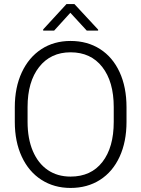

<svg xmlns="http://www.w3.org/2000/svg" viewBox="-20 -917 696 947"><path d="M408 -766 327 -854 247 -766H193V-772L308 -897H347L464 -771V-766ZM328 10Q247 10 184.5 -30Q122 -70 87.5 -144Q53 -218 53 -316V-388Q53 -486 87.5 -560Q122 -634 184 -674.5Q246 -715 328 -715Q411 -715 473.5 -675Q536 -635 570 -561Q604 -487 604 -388V-316Q604 -218 570 -144Q536 -70 473.5 -30Q411 10 328 10ZM328 -659Q230 -659 173 -586.5Q116 -514 116 -389V-316Q116 -233 142 -172Q168 -111 215.5 -78.5Q263 -46 328 -46Q429 -46 485 -118Q541 -190 541 -316V-389Q541 -514 484.5 -586.5Q428 -659 328 -659Z"/></svg>

Font: Freesentation 3 Light
Style: Regular
Weight: 300
Designer: glyphs from Roboto by Christian Robertson / Hangul glyphs from Noto Sans CJK(Source Han Sans) by Jang Soo-young and Kang
Foundry: PT&
Version: Version 2.001